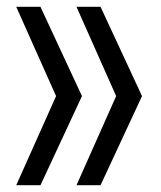

<svg xmlns="http://www.w3.org/2000/svg" viewBox="-20 -545 473 565"><path d="M275.9 -524.9 397.9 -262.2 275.9 0H205.1L321.8 -262.2L205.1 -524.9ZM27.8 0 145 -262.2 27.8 -524.9H99.1L221.2 -262.2L99.1 0Z"/></svg>

Font: Lumene Sans
Style: Regular
Weight: 400
Designer: Deni Anggara
Version: Version 1.003;Glyphs 3.1.2 (3151)